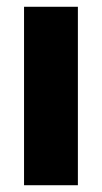

<svg xmlns="http://www.w3.org/2000/svg" viewBox="-20 -547 301 567"><path d="M51 0V-527H210V0Z"/></svg>

Font: Onest ExtraBold
Style: Regular
Weight: 800
Designer: Dmitri Voloshin, Andrey Kudryavtsev
Foundry: Dmitri Voloshin, Andrey Kudryavtsev
Version: Version 1.000;gftools[0.9.33]